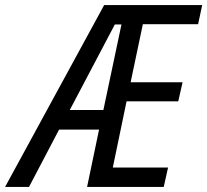

<svg xmlns="http://www.w3.org/2000/svg" viewBox="-81 -734 814 754"><path d="M193 -302 370 -638H396L325 -302ZM-61 0H33L151 -225H308L261 0H562L579 -76H362L416 -336H619L636 -411H432L480 -639H697L713 -714H328Z"/></svg>

Font: Noto Sans Display SemiCondensed
Style: Italic
Weight: 400
Width: 4
Italic angle: -12°
Designer: Monotype Design Team
Foundry: Monotype Imaging Inc.
Version: Version 1.900